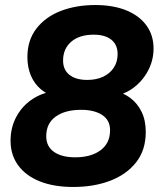

<svg xmlns="http://www.w3.org/2000/svg" viewBox="-20 -734 640 764"><path d="M271 10Q194 10 138 -12.5Q82 -35 52 -76.5Q22 -118 22 -174Q22 -228 46.5 -272Q71 -316 113.5 -342.5Q156 -369 209 -372L205 -347Q170 -356 143.5 -378Q117 -400 103 -433Q89 -466 89 -507Q89 -574 125 -620.5Q161 -667 222 -690.5Q283 -714 359 -714Q430 -714 482 -693Q534 -672 562.5 -633Q591 -594 591 -541Q591 -494 569 -452.5Q547 -411 509.5 -383.5Q472 -356 425 -351L428 -374Q468 -367 497.5 -345Q527 -323 543.5 -289Q560 -255 560 -209Q560 -137 522 -88.5Q484 -40 419 -15Q354 10 271 10ZM279 -108Q342 -108 380 -136Q418 -164 418 -216Q418 -256 386.5 -276.5Q355 -297 303 -297Q239 -297 201.5 -270Q164 -243 164 -192Q164 -151 195 -129.5Q226 -108 279 -108ZM327 -416Q364 -416 391 -429Q418 -442 433 -465Q448 -488 448 -519Q448 -556 423 -576Q398 -596 353 -596Q296 -596 263.5 -568Q231 -540 231 -493Q231 -456 256.5 -436Q282 -416 327 -416Z"/></svg>

Font: Nunito Sans 12pt ExtraLight ExtraBold
Style: Italic
Weight: 800
Italic angle: -9°
Version: Version 3.101;gftools[0.9.27]